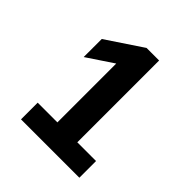

<svg xmlns="http://www.w3.org/2000/svg" viewBox="-148 -905 692 692"><g transform="rotate(45 198.5 -559.0)"><path d="M167 -319.5V-747.5L204.5 -718L67.5 -626.5V-718.5L204.5 -810H268.5V-319.5ZM66.5 -308V-393H364V-308Z"/></g></svg>

Font: Encode Sans SC SemiCondensed SemiBold
Style: Regular
Weight: 600
Width: 4
Designer: Multiple Designers
Foundry: Impallari Type
Version: Version 3.002